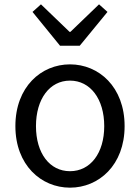

<svg xmlns="http://www.w3.org/2000/svg" viewBox="-20 -853 646 886"><path d="M303 13C436 13 555 -91 555 -271C555 -452 436 -556 303 -556C170 -556 51 -452 51 -271C51 -91 170 13 303 13ZM303 -63C209 -63 146 -146 146 -271C146 -396 209 -481 303 -481C397 -481 461 -396 461 -271C461 -146 397 -63 303 -63ZM257 -642H348L476 -798L437 -833L305 -706H301L169 -833L130 -798Z"/></svg>

Font: Kinto Sans
Style: Regular
Weight: 400
Designer: Authors: Ryoko NISHIZUKA  (kana & ideographs); Paul D. Hunt (Latin, Greek & Cyrillic); Wenlong ZHANG  (bopomofo); Sandol
Foundry: Adobe Systems Incorporated, ookami Inc.
Version: Version 0.001